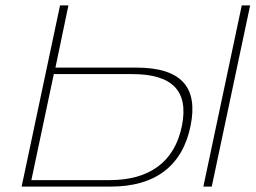

<svg xmlns="http://www.w3.org/2000/svg" viewBox="-20 -690 945 710"><path d="M60 0H390C552 0 655 -75 685 -226C713 -366 652 -440 484 -440H185L233 -670H202ZM96 -24 179 -416H469C617 -416 678 -354 653 -226C626 -89 530 -24 386 -24ZM732 0H763L905 -670H874Z"/></svg>

Font: LT Wave Thin
Style: Italic
Weight: 100
Designer: Daniel Lyons
Version: Version 2.5 (Glyphs App)